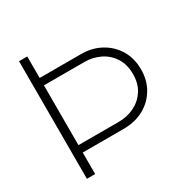

<svg xmlns="http://www.w3.org/2000/svg" viewBox="-158 -845 975 990"><g transform="rotate(-30 329.5 -350.0)"><path d="M82 0V-700H131V-572H379Q442 -572 493.5 -544Q545 -516 575.5 -466Q606 -416 606 -349Q606 -285 576.5 -235Q547 -185 495 -156.5Q443 -128 374 -128H131V0ZM131 -172H369Q422 -172 464.5 -193Q507 -214 532.5 -253.5Q558 -293 558 -349Q558 -406 532.5 -446Q507 -486 464.5 -507Q422 -528 372 -528H131Z"/></g></svg>

Font: MuseoModerno ExtraLight
Style: Regular
Weight: 200
Designer: Pablo Cosgaya, Héctor Gatti, Marcela Romero, and the Authors of The MuseoModerno Project.
Foundry: Omnibus-Type Team
Version: Version 1.001